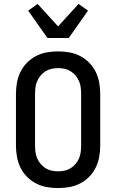

<svg xmlns="http://www.w3.org/2000/svg" viewBox="-20 -943 590 975"><path d="M275 12Q246 12 217.5 7Q189 2 163 -11.5Q137 -25 116.5 -46Q96 -67 83.5 -93Q71 -119 66 -147.5Q61 -176 61 -205V-465Q61 -494 66 -522.5Q71 -551 83.5 -577Q96 -603 116.5 -624Q137 -645 163 -658.5Q189 -672 217.5 -677Q246 -682 275 -682Q304 -682 332.5 -677Q361 -672 387 -658.5Q413 -645 433.5 -624Q454 -603 466.5 -577Q479 -551 484 -522.5Q489 -494 489 -465V-205Q489 -176 484 -147.5Q479 -119 466.5 -93Q454 -67 433.5 -46Q413 -25 387 -11.5Q361 2 332.5 7Q304 12 275 12ZM275 -73Q292 -73 308.5 -76.5Q325 -80 339 -89Q353 -98 364 -111Q375 -124 381.5 -139.5Q388 -155 390 -171.5Q392 -188 392 -205V-465Q392 -482 390 -498.5Q388 -515 381.5 -530.5Q375 -546 364 -559Q353 -572 339 -581Q325 -590 308.5 -593.5Q292 -597 275 -597Q258 -597 241.5 -593.5Q225 -590 211 -581Q197 -572 186 -559Q175 -546 168.5 -530.5Q162 -515 160 -498.5Q158 -482 158 -465V-205Q158 -188 160 -171.5Q162 -155 168.5 -139.5Q175 -124 186 -111Q197 -98 211 -89Q225 -80 241.5 -76.5Q258 -73 275 -73ZM221 -750 123 -889 171 -923 275 -809 379 -923 427 -889 329 -750Z"/></svg>

Font: Lode Dark Term
Style: Bold
Weight: 700
Monospace: yes
Designer: Belleve Invis
Foundry: Belleve Invis
Version: Version 29.2.0